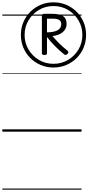

<svg xmlns="http://www.w3.org/2000/svg" viewBox="-20 -1135 762 1655"><path d="M441 -553Q382 -553 331 -574.5Q280 -596 241.5 -634.5Q203 -673 181.5 -724Q160 -775 160 -834Q160 -893 181.5 -944Q203 -995 241.5 -1033.5Q280 -1072 331 -1093.5Q382 -1115 441 -1115Q500 -1115 551 -1093.5Q602 -1072 640.5 -1033.5Q679 -995 700.5 -944Q722 -893 722 -834Q722 -775 700.5 -724Q679 -673 640.5 -634.5Q602 -596 550.5 -574.5Q499 -553 441 -553ZM441 -585Q510 -585 566.5 -618.5Q623 -652 656.5 -708.5Q690 -765 690 -834Q690 -903 656.5 -959.5Q623 -1016 566.5 -1049.5Q510 -1083 441 -1083Q372 -1083 315.5 -1049.5Q259 -1016 225.5 -959.5Q192 -903 192 -834Q192 -765 225.5 -708.5Q259 -652 315.5 -618.5Q372 -585 441 -585ZM362 -661Q352 -661 346.5 -664.5Q341 -668 341 -675V-1002Q341 -1016 366 -1016H429Q491 -1016 522.5 -996.5Q554 -977 554 -929Q554 -887 522 -859Q490 -831 432 -824Q464 -787 494.5 -757Q525 -727 561 -699Q568 -694 569 -686.5Q570 -679 562 -670Q547 -655 532 -667Q489 -702 453 -738.5Q417 -775 385 -816V-675Q385 -668 379.5 -664.5Q374 -661 362 -661ZM385 -856Q446 -857 477 -874.5Q508 -892 508 -927Q508 -952 490 -963Q472 -974 438 -974H385ZM0 490H683V500H0ZM0 -20H683V0H0ZM0 -505H683V-500H0ZM0 -1010H683V-1000H0Z"/></svg>

Font: Playwrite ZA Guides
Style: Regular
Weight: 400
Designer: Veronika Burian, José Scaglione
Foundry: TypeTogether
Version: Version 1.003